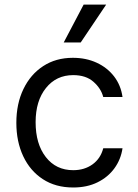

<svg xmlns="http://www.w3.org/2000/svg" viewBox="-20 -804 598 835"><path d="M298.3 11.4Q221.6 11.4 166.2 -24.9Q110.8 -61.1 81 -124.6Q51.1 -188.2 51.1 -269.9Q51.1 -353 81.9 -416.7Q112.6 -480.5 167.8 -516.5Q223 -552.6 296.9 -552.6Q354.4 -552.6 400.6 -531.2Q446.7 -509.9 476.2 -471.6Q505.7 -433.2 512.8 -382.1H429Q419.4 -419.4 386.5 -448.3Q353.7 -477.3 298.3 -477.3Q224.8 -477.3 179.9 -421.3Q134.9 -365.4 134.9 -272.7Q134.9 -177.9 179.3 -120.9Q223.7 -63.9 298.3 -63.9Q347.3 -63.9 382.3 -89.1Q417.3 -114.3 429 -159.1H512.8Q505.7 -110.8 477.8 -72.3Q449.9 -33.7 404.3 -11.2Q358.7 11.4 298.3 11.4ZM257.1 -619.3 343.8 -784.1H441.8L331 -619.3Z"/></svg>

Font: Inter Zeller
Style: Regular
Weight: 400
Designer: Rasmus Andersson; Joe Bland
Foundry: zeller
Version: Version 3.015;git-dec3a8cb1